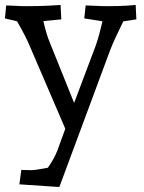

<svg xmlns="http://www.w3.org/2000/svg" viewBox="-20 -519 579 774"><path d="M393.1 -433.1 319.8 -444.8 325.2 -497.1Q336.4 -497.1 363.3 -495.6Q390.1 -494.1 412.1 -494.1Q459 -494.1 489.5 -496.1Q520 -498 526.9 -499L529.8 -440.9L477.1 -433.1Q440.9 -359.9 424.8 -318.8L219.2 234.9L58.1 224.1L65.9 166L106 167Q121.1 167 172.9 157.2Q197.8 122.1 210.9 88.9L243.2 0L100.1 -333Q85 -370.1 48.8 -433.1L0 -444.8L4.9 -497.1Q14.6 -497.1 40.3 -495.6Q65.9 -494.1 86.9 -494.1Q136.7 -494.1 175.3 -496.1Q213.9 -498 224.1 -499L227.1 -440.9L154.8 -434.1Q168 -377 180.2 -349.1L278.8 -104L366.2 -335.9Q373 -355 380.1 -381.1Q387.2 -407.2 393.1 -433.1Z"/></svg>

Font: Sura
Style: Regular
Weight: 400
Designer: Carolina Giovagnoli
Foundry: Huerta Tipografica
Version: Version 1.003;PS 001.002;hotconv 1.0.70;makeotf.lib2.5.58329